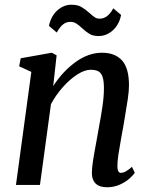

<svg xmlns="http://www.w3.org/2000/svg" viewBox="-20 -782 634 812"><path d="M205 -418Q245 -480 299.5 -519.5Q354 -559 411.5 -559Q466.5 -559 496 -526.5Q525.5 -494 525.5 -421Q525.5 -398 520.5 -363.5Q515.5 -329 506.5 -277Q502.5 -255 501 -244.5L493 -201Q485 -157 480.8 -128.8Q476.5 -100.5 476.5 -80Q476.5 -51 491 -51Q510.5 -51 538 -76.5L550 -51.5Q543.5 -41 527.2 -26.5Q511 -12 486.2 -1Q461.5 10 433 10Q400.5 10 384.5 -5.8Q368.5 -21.5 368.5 -50.5Q368.5 -70 373.5 -102.8Q378.5 -135.5 388 -185.5L394.5 -222L396.5 -233.5Q407 -288.5 413.2 -331.2Q419.5 -374 419.5 -408Q419.5 -438.5 414.2 -455.5Q409 -472.5 397 -479.8Q385 -487 364 -487Q338 -487 306.8 -467Q275.5 -447 245.8 -413.5Q216 -380 195.5 -341.5L149 0H47.5L112.5 -478L61 -501.5L67.5 -535.5L199 -559L219.5 -548ZM187 -672.5Q195.5 -713.5 222.2 -737.8Q249 -762 282 -762Q307.5 -762 323.8 -752.8Q340 -743.5 359 -726.5Q372 -714.5 381 -708.8Q390 -703 401 -703Q419.5 -703 434.2 -715Q449 -727 459 -747L492 -719Q488 -694.5 474.5 -674Q461 -653.5 440.8 -641.5Q420.5 -629.5 397.5 -629.5Q374.5 -629.5 359.2 -638.2Q344 -647 326.5 -663.5Q312.5 -676.5 302 -683Q291.5 -689.5 277.5 -689.5Q259.5 -689.5 246 -678.2Q232.5 -667 220 -644.5Z"/></svg>

Font: Merriweather Text
Style: Italic
Weight: 400
Italic angle: -7.8°
Designer: Eben Sorkin
Foundry: Eben Sorkin
Version: Version 2.100